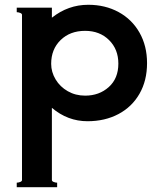

<svg xmlns="http://www.w3.org/2000/svg" viewBox="-20 -492 670 803"><path d="M595 -228Q595 -155 563.5 -100Q532 -45 475.5 -15Q419 15 346 15Q263 15 197 -41V261Q197 266 204.5 269Q212 272 219 272V291H50V272Q57 272 64.5 269Q72 266 72 261V-430Q72 -435 64.5 -438Q57 -441 50 -441V-460H197V-418Q265 -472 349 -472Q420 -472 476 -441.5Q532 -411 563.5 -355.5Q595 -300 595 -228ZM475 -226Q475 -286 436 -324.5Q397 -363 336 -363Q273 -363 233.5 -324.5Q194 -286 194 -225Q194 -191 212.5 -160Q231 -129 263.5 -110.5Q296 -92 336 -92Q395 -92 435 -128Q475 -164 475 -226Z"/></svg>

Font: Aoboshi One
Style: Regular
Weight: 400
Designer: IKIMOJI
Foundry: Natsumi Matsuba
Version: Version 1.000; ttfautohint (v1.8.3)